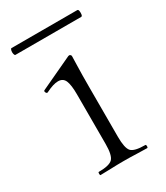

<svg xmlns="http://www.w3.org/2000/svg" viewBox="-137 -573 548 635"><g transform="rotate(-30 137.5 -255.5)"><path d="M57 0Q55 0 55 -6Q55 -12 57 -12Q98 -12 110.5 -25Q123 -38 123 -81V-270Q123 -306 116 -322.5Q109 -339 90 -339Q81 -339 69.5 -335.5Q58 -332 42 -324Q38 -323 35.5 -328.5Q33 -334 37 -336L161 -394Q164 -395 165 -395Q167 -395 169.5 -393Q172 -391 172 -388Q172 -381 171 -349.5Q170 -318 170 -271V-81Q170 -38 181.5 -25Q193 -12 235 -12Q238 -12 238 -6Q238 0 235 0Q218 0 195 -1Q172 -2 146 -2Q121 -2 98 -1Q75 0 57 0ZM12 -485Q9 -485 7.5 -491.5Q6 -498 7.5 -504.5Q9 -511 12 -511H263Q267 -511 268 -504.5Q269 -498 268 -491.5Q267 -485 263 -485Z"/></g></svg>

Font: Cormorant Garamond Light
Style: Regular
Weight: 300
Designer: Christian Thalmann (Catharsis Fonts)
Foundry: Catharsis Fonts
Version: Version 4.001